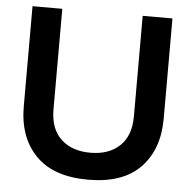

<svg xmlns="http://www.w3.org/2000/svg" viewBox="-51 -750 810 816"><g transform="rotate(5 353.5 -342.0)"><path d="M55 -272V-699H182V-270Q182 -187 228.5 -143.5Q275 -100 354 -100Q432 -100 478.5 -143.5Q525 -187 525 -270V-699H652V-272Q652 -140 577 -62.5Q502 15 354 15Q206 15 130.5 -62.5Q55 -140 55 -272Z"/></g></svg>

Font: Prompt Medium
Style: Regular
Weight: 500
Designer: Katatrad Team
Foundry: CadsonDemak
Version: Version 1.001